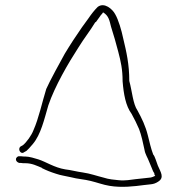

<svg xmlns="http://www.w3.org/2000/svg" viewBox="-20 -665 681 747"><path d="M42 -45C42 -38 48 -33 55 -31H62C66 -30 71 -30 78 -30C105 -30 123 -20 143 -12V-11C161 -2 176 4 198 11C218 18 233 19 258 25C279 31 310 33 333 39C358 45 381 54 406 58C453 66 503 60 540 55L567 52C577 51 586 48 595 42C621 26 605 5 594 -21C589 -33 583 -57 576 -64C567 -88 562 -111 555 -139C546 -175 532 -204 515 -235C497 -261 494 -311 483 -350C483 -415 472 -463 459 -517C453 -546 441 -588 428 -610C418 -629 386 -658 360 -638C347 -625 336 -611 323 -592L299 -559C276 -526 253 -491 232 -456C219 -433 171 -345 160 -319C144 -268 131 -205 110 -158C103 -139 83 -111 69 -100L60 -95C47 -85 61 -62 74 -73L83 -78C88 -82 97 -92 108 -105C139 -142 152 -200 168 -255C193 -329 246 -420 285 -480C307 -516 330 -544 351 -579H353L371 -604C372 -607 377 -610 377 -611L381 -617C403 -604 406 -585 412 -561C422 -529 432 -496 440 -464C450 -426 457 -395 457 -349C461 -299 469 -253 492 -222C502 -204 513 -182 521 -163C530 -140 537 -107 542 -83C545 -64 554 -53 561 -34L571 -10C574 -3 576 4 580 8C581 12 581 14 581 15L584 19C578 22 571 25 564 26H563C542 28 530 30 508 32C489 34 468 39 441 36L414 33C404 32 393 29 383 26C358 20 331 10 302 6C279 3 254 -4 234 -6C191 -13 158 -36 129 -45C116 -49 94 -56 79 -56C73 -56 69 -56 62 -57H55C49 -58 42 -52 42 -45ZM457 -354Z"/></svg>

Font: Stray Cat
Style: LtExt
Weight: 300
Version: Version 1.0